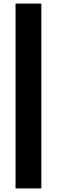

<svg xmlns="http://www.w3.org/2000/svg" viewBox="-20 -828 316 1068"><path d="M66.5 220V-808H210V220Z"/></svg>

Font: Encode Sans SC Condensed Thin
Style: Bold
Weight: 700
Version: Version 3.002